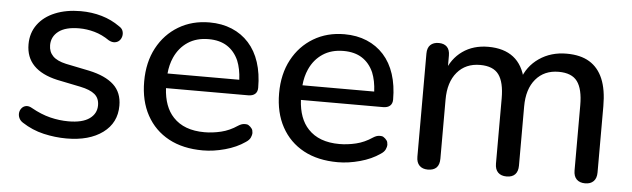

<svg xmlns="http://www.w3.org/2000/svg" viewBox="-39 -622 2490 757"><g transform="rotate(5 1206.0 -243.5)"><path d="M241 9Q196 9 150.5 -1.5Q105 -12 65 -38Q54 -45 49.5 -55.5Q45 -66 46.5 -76.5Q48 -87 55 -95Q62 -103 72.5 -104.5Q83 -106 95 -99Q134 -77 170.5 -68Q207 -59 243 -59Q298 -59 326 -79Q354 -99 354 -132Q354 -160 335.5 -175.5Q317 -191 278 -199L185 -218Q123 -232 91.5 -264.5Q60 -297 60 -348Q60 -393 84.5 -426.5Q109 -460 153 -478Q197 -496 254 -496Q298 -496 337.5 -484.5Q377 -473 409 -450Q421 -443 424.5 -432.5Q428 -422 425.5 -411.5Q423 -401 416 -394Q409 -387 398 -385.5Q387 -384 374 -391Q345 -411 314.5 -419.5Q284 -428 254 -428Q200 -428 172.5 -407Q145 -386 145 -352Q145 -326 161.5 -309Q178 -292 214 -284L307 -265Q372 -251 405 -220.5Q438 -190 438 -138Q438 -70 384.5 -30.5Q331 9 241 9Z M781 9Q702 9 645.5 -21.5Q589 -52 558 -108.5Q527 -165 527 -242Q527 -318 557.5 -375Q588 -432 641.5 -464Q695 -496 764 -496Q813 -496 852.5 -479.5Q892 -463 920 -432Q948 -401 962.5 -356.5Q977 -312 977 -256Q977 -240 967.5 -231.5Q958 -223 940 -223H615Q619 -149 657 -109Q700 -63 781 -63Q813 -63 846.5 -71Q880 -79 911 -100Q925 -109 937 -109Q938 -109 944.5 -108.5Q951 -108 959 -100.5Q967 -93 968.5 -86.5Q970 -80 970 -76Q970 -69 965.5 -58.5Q961 -48 947 -39Q914 -16 868.5 -3.5Q823 9 781 9ZM885 -356Q869 -392 839.5 -411Q810 -430 766 -430Q718 -430 684 -407.5Q650 -385 632 -345Q619 -316 616 -281H900Q898 -324 885 -356Z M1315 9Q1236 9 1179.5 -21.5Q1123 -52 1092 -108.5Q1061 -165 1061 -242Q1061 -318 1091.5 -375Q1122 -432 1175.5 -464Q1229 -496 1298 -496Q1347 -496 1386.5 -479.5Q1426 -463 1454 -432Q1482 -401 1496.5 -356.5Q1511 -312 1511 -256Q1511 -240 1501.5 -231.5Q1492 -223 1474 -223H1149Q1153 -149 1191 -109Q1234 -63 1315 -63Q1347 -63 1380.5 -71Q1414 -79 1445 -100Q1459 -109 1471 -109Q1472 -109 1478.5 -108.5Q1485 -108 1493 -100.5Q1501 -93 1502.5 -86.5Q1504 -80 1504 -76Q1504 -69 1499.5 -58.5Q1495 -48 1481 -39Q1448 -16 1402.5 -3.5Q1357 9 1315 9ZM1419 -356Q1403 -392 1373.5 -411Q1344 -430 1300 -430Q1252 -430 1218 -407.5Q1184 -385 1166 -345Q1153 -316 1150 -281H1434Q1432 -324 1419 -356Z M1671 7Q1650 7 1638 -5Q1626 -17 1626 -40V-448Q1626 -471 1638 -482.5Q1650 -494 1671 -494Q1692 -494 1703.5 -482.5Q1715 -471 1715 -448V-363L1704 -381Q1723 -436 1765.5 -466Q1808 -496 1867 -496Q1929 -496 1967 -466.5Q2005 -437 2018 -377H2004Q2022 -432 2068.5 -464Q2115 -496 2177 -496Q2232 -496 2267.5 -474.5Q2303 -453 2321 -410.5Q2339 -368 2339 -302V-40Q2339 -17 2327 -5Q2315 7 2294 7Q2272 7 2260 -5Q2248 -17 2248 -40V-298Q2248 -362 2226 -392Q2204 -422 2152 -422Q2095 -422 2061.5 -382.5Q2028 -343 2028 -274V-40Q2028 -17 2016.5 -5Q2005 7 1983 7Q1961 7 1949 -5Q1937 -17 1937 -40V-298Q1937 -362 1915 -392Q1893 -422 1841 -422Q1784 -422 1750.5 -382.5Q1717 -343 1717 -274V-40Q1717 7 1671 7Z"/></g></svg>

Font: Nunito Medium
Style: Regular
Weight: 500
Designer: Vernon Adams
Foundry: Vernon Adams
Version: Version 3.602